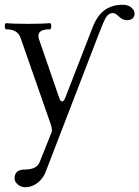

<svg xmlns="http://www.w3.org/2000/svg" viewBox="-46 -515 584 805"><path d="M518.1 -457.5Q518.1 -439 499.5 -432.1L488.8 -430.2H487.8Q468.3 -430.2 453.1 -445.3Q437.5 -460.4 427.7 -460.4Q408.7 -460.4 396 -438.5Q388.7 -425.3 370.1 -377.4L146 204.1Q131.3 242.2 98.1 260.3Q79.6 270 59.1 270Q38.6 270 23.9 253.9Q15.1 244.1 15.1 232.9Q15.1 195.8 58.1 195.8Q107.4 195.8 120.1 165L167 47.9Q171.9 36.6 171.9 29.8Q171.9 20.5 166 3.9L40 -356.9Q27.3 -392.1 -19 -392.1Q-25.9 -392.1 -25.9 -404.8Q-25.9 -418 -19 -418Q8.8 -415 69.8 -415Q132.8 -415 162.1 -418Q168.9 -418 168.9 -404.8Q168.9 -392.1 162.1 -392.1Q115.2 -392.1 115.2 -365.2Q115.2 -357.4 117.2 -351.1L202.1 -105Q207 -89.8 213.9 -89.8Q222.2 -89.8 228 -106L337.4 -387.7Q350.1 -422.4 363.8 -442.4Q397.5 -491.2 456.5 -494.6Q462.4 -495.1 469.2 -495.1Q494.6 -495.1 509.8 -478.5Q518.1 -469.2 518.1 -457.5Z"/></svg>

Font: Junicode
Style: Regular
Weight: 400
Designer: Peter S. Baker
Foundry: Briery Creek Software
Version: Version 0.7.2